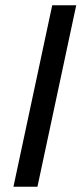

<svg xmlns="http://www.w3.org/2000/svg" viewBox="-20 -708 309 728"><path d="M31 0 178 -688H269L122 0Z"/></svg>

Font: Saira Semi Condensed
Style: Italic
Weight: 400
Width: 4
Italic angle: -12°
Designer: Hector Gatti with collaboration of the Omnibus-Type team
Foundry: Omnibus-Type
Version: Version 1.001; ttfautohint (v1.8)